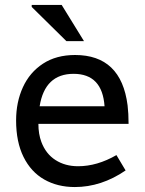

<svg xmlns="http://www.w3.org/2000/svg" viewBox="-20 -741 586 775"><path d="M450 -115 487 -53Q389 14 282 14Q212 14 158.5 -16.5Q105 -47 75 -107.5Q45 -168 45 -255Q45 -329 72.5 -389Q100 -449 153.5 -484Q207 -519 283 -519Q469 -519 495 -316Q499 -283 499 -241H135Q135 -200 147 -168Q165 -120 204 -95Q243 -70 295 -70Q372 -70 450 -115ZM140 -312H402Q393 -443 277 -443Q161 -443 140 -312ZM248 -575 108 -713V-721H229L319 -575Z"/></svg>

Font: Arvo
Style: Regular
Weight: 400
Designer: Anton Koovit (Cyrillic Expansion: Cyreal)
Foundry: Anton Koovit, Yassin Baggar
Version: Version 3.000